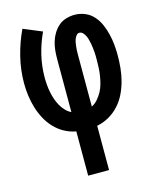

<svg xmlns="http://www.w3.org/2000/svg" viewBox="-111 -597 722 888"><g transform="rotate(-15 250.0 -152.5)"><path d="M200 215V3Q171 -2 144.5 -16.5Q118 -31 97.5 -53Q77 -75 63 -101.5Q49 -128 40.5 -156.5Q32 -185 28 -214.5Q24 -244 24 -274Q24 -338 39.5 -400.5Q55 -463 82 -520L171 -483Q148 -434 135.5 -381.5Q123 -329 123 -275Q123 -257 124.5 -239.5Q126 -222 129.5 -204.5Q133 -187 138.5 -170.5Q144 -154 152.5 -138.5Q161 -123 173 -110Q185 -97 201 -89V-343Q201 -364 203 -384.5Q205 -405 211 -425Q217 -445 228 -463Q239 -481 254.5 -494.5Q270 -508 290.5 -514Q311 -520 331 -520Q357 -520 381 -510Q405 -500 422 -480.5Q439 -461 449 -437.5Q459 -414 465 -389.5Q471 -365 473.5 -339.5Q476 -314 476 -289Q476 -258 473 -227Q470 -196 462 -166Q454 -136 440.5 -108Q427 -80 406 -57Q385 -34 358 -18.5Q331 -3 300 3V215ZM299 -89Q316 -98 328.5 -112.5Q341 -127 350 -143.5Q359 -160 364 -178.5Q369 -197 372 -215.5Q375 -234 376 -253Q377 -272 377 -291Q377 -301 377 -311Q377 -321 376 -331Q375 -341 374 -351Q373 -361 371 -370.5Q369 -380 366.5 -390Q364 -400 360 -409Q356 -418 348.5 -426Q341 -434 331 -434Q323 -434 317 -426.5Q311 -419 308 -411Q305 -403 303.5 -394.5Q302 -386 301 -377.5Q300 -369 299.5 -360.5Q299 -352 299 -343Z"/></g></svg>

Font: Iosevka SS04 Semibold
Style: Regular
Weight: 600
Monospace: yes
Designer: Belleve Invis
Foundry: Belleve Invis
Version: Version 19.0.0; ttfautohint (v1.8.4)